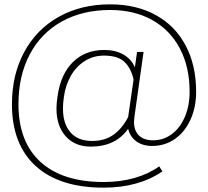

<svg xmlns="http://www.w3.org/2000/svg" viewBox="-20 -700 958 884"><path d="M599 -163Q597 -147 597 -139Q597 -98 620 -76Q643 -54 685 -54Q733 -54 771.5 -83Q810 -112 831.5 -163Q853 -214 853 -278Q853 -392 808 -477Q763 -562 680.5 -608Q598 -654 487 -654Q360 -654 264.5 -601Q169 -548 117 -449.5Q65 -351 65 -220Q65 -47 166.5 45.5Q268 138 457 138Q534 138 599 119.5Q664 101 713 66L728 89Q618 164 457 164Q254 164 144.5 64.5Q35 -35 35 -220Q35 -356 91.5 -460.5Q148 -565 250.5 -622.5Q353 -680 487 -680Q607 -680 696.5 -631Q786 -582 834.5 -491Q883 -400 883 -278Q883 -206 857 -149Q831 -92 785 -60Q739 -28 680 -28Q637 -28 608 -49Q579 -70 570 -107Q512 -25 398 -25Q325 -25 282.5 -72.5Q240 -120 240 -200Q240 -226 245 -257Q259 -358 315.5 -414Q372 -470 461 -470Q511 -470 548 -449Q585 -428 601 -390L611 -461H641ZM570 -161 595 -334Q583 -387 552.5 -415.5Q522 -444 459 -444Q409 -444 369.5 -418.5Q330 -393 306 -350.5Q282 -308 275 -259L272 -236Q270 -223 270 -199Q270 -130 304.5 -90.5Q339 -51 404 -51Q463 -51 503 -80Q543 -109 570 -161Z"/></svg>

Font: KoHo ExtraLight
Style: Regular
Weight: 275
Version: Version 1.000; ttfautohint (v1.6)